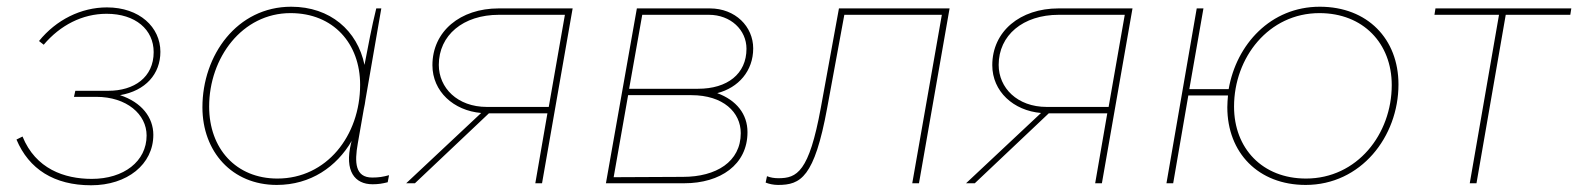

<svg xmlns="http://www.w3.org/2000/svg" viewBox="-20 -545 4693 571"><path d="M251 6C358 6 436 -56 436 -144C436 -196 401 -241 337 -262C413 -275 457 -325 457 -391C457 -464 395 -523 298 -523C221 -523 147 -486 96 -423L110 -412C159 -470 225 -504 297 -504C383 -504 437 -457 437 -390C437 -315 379 -275 302 -275H204L200 -257H266C357 -257 416 -205 416 -142C416 -65 348 -13 253 -13C171 -13 86 -43 47 -139L29 -130C66 -42 141 6 251 6Z M1088 3C1105 3 1117 1 1133 -3L1137 -24C1119 -19 1106 -17 1087 -17C1036 -17 1034 -62 1044 -118L1062 -221C1064 -230 1066 -240 1067 -249L1114 -520H1099C1085 -464 1075 -408 1064 -352C1043 -454 962 -525 846 -525C685 -525 582 -381 582 -226C582 -94 670 5 803 5C904 5 981 -49 1026 -126L1024 -119C1004 -36 1035 3 1088 3ZM844 -506C972 -506 1051 -415 1051 -293C1051 -141 951 -14 805 -14C682 -14 602 -103 602 -228C602 -373 700 -506 844 -506Z M1572 0H1592L1683 -520H1463C1349 -520 1266 -452 1266 -351C1266 -273 1329 -216 1411 -209L1188 0H1214L1434 -208H1608ZM1285 -352C1285 -440 1357 -501 1464 -501H1660L1612 -227H1428C1340 -227 1285 -284 1285 -352Z M1782 0H2015C2122 0 2203 -55 2203 -152C2203 -206 2170 -247 2113 -268C2176 -284 2220 -334 2220 -401C2220 -466 2167 -520 2091 -520H1874ZM1805 -18 1848 -262H2036C2131 -262 2183 -211 2183 -149C2183 -64 2110 -19 2011 -19ZM1851 -281 1890 -501H2088C2153 -501 2200 -456 2200 -400C2200 -325 2143 -281 2056 -281Z M2294 5C2361 5 2402 -17 2440 -224L2491 -501H2781L2693 0H2713L2804 -520H2475L2421 -224C2386 -33 2350 -15 2295 -15C2282 -15 2271 -17 2261 -21L2257 -2C2267 2 2280 5 2294 5Z M3237 0H3257L3348 -520H3128C3014 -520 2931 -452 2931 -351C2931 -273 2994 -216 3076 -209L2853 0H2879L3099 -208H3273ZM2950 -352C2950 -440 3022 -501 3129 -501H3325L3277 -227H3093C3005 -227 2950 -284 2950 -352Z M3863 5C4027 5 4139 -138 4139 -294C4139 -429 4047 -525 3905 -525C3759 -525 3657 -413 3634 -280H3517L3559 -520H3539L3449 0H3469L3514 -261H3632C3631 -249 3630 -238 3630 -226C3630 -91 3722 5 3863 5ZM3864 -14C3734 -14 3650 -104 3650 -228C3650 -374 3753 -506 3904 -506C4034 -506 4119 -416 4119 -292C4119 -146 4016 -14 3864 -14Z M4246 -501H4438L4351 0H4371L4458 -501H4650L4653 -520H4249Z"/></svg>

Font: Fixel Display Thin
Style: Italic
Weight: 100
Italic angle: -10°
Designer: AlfaBravo + MacPaw
Foundry: Kyrylo Tkachov, Marchela Mozhyna, Serhii Makarenko, Maria Weinstein, Zakhar Kryvoshyya
Version: Version 1.210;Glyphs 3.2 (3217)